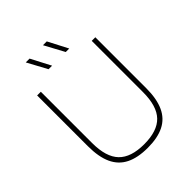

<svg xmlns="http://www.w3.org/2000/svg" viewBox="-258 -1091 1247 1247"><g transform="rotate(-45 365.0 -467.5)"><path d="M365.5 9Q274 9 214.8 -20.5Q155.5 -50 126.5 -112.5Q97.5 -175 97.5 -274V-740H131.5V-269Q131.5 -141 188 -82.5Q244.5 -24 365.5 -24Q486.5 -24 542.8 -82.5Q599 -141 599 -269V-740H632V-274Q632 -175 603.2 -112.5Q574.5 -50 515.5 -20.5Q456.5 9 365.5 9ZM428.5 -808 355 -944H390L460.5 -808ZM270.5 -808 197 -944H232L303 -808Z"/></g></svg>

Font: Encode Sans SC SemiExpanded Thin
Style: Regular
Weight: 250
Width: 6
Designer: Multiple Designers
Foundry: Impallari Type
Version: Version 3.002